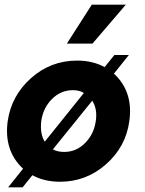

<svg xmlns="http://www.w3.org/2000/svg" viewBox="-20 -770 623 824"><path d="M377 -583H267L374 -750H520ZM469 -454Q553 -376 535 -250Q520 -140 435 -65Q350 10 238 10Q170 10 119 -18L77 34H15L79 -46Q-4 -123 13 -250Q29 -360 113.5 -435Q198 -510 311 -510Q378 -510 429 -482L471 -534H533ZM157 -250Q151 -195 172 -162L340 -371Q321 -383 293 -383Q241 -383 203 -345Q165 -307 157 -250ZM256 -118Q307 -118 345 -156Q383 -194 391 -250Q399 -301 376 -338L207 -129Q226 -118 256 -118Z"/></svg>

Font: Oakes Grotesk Bold
Style: Italic
Weight: 700
Italic angle: -8°
Designer: Samuel Oakes
Foundry: Samuel Oakes
Version: Version 1.000;PS 001.000;hotconv 1.0.88;makeotf.lib2.5.64775